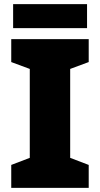

<svg xmlns="http://www.w3.org/2000/svg" viewBox="-20 -902 480 922"><path d="M406 0H34V-110L123 -144V-571L34 -604V-714H406V-604L317 -571V-144L406 -110ZM398 -882V-767H43V-882Z"/></svg>

Font: Noto Sans Black
Style: Regular
Weight: 900
Designer: Monotype Design Team
Foundry: Monotype Imaging Inc.
Version: Version 2.007